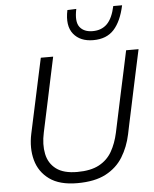

<svg xmlns="http://www.w3.org/2000/svg" viewBox="-63 -1022 867 1084"><g transform="rotate(-5 370.5 -480.0)"><path d="M331.5 10.5Q231 10.5 173.5 -31.2Q116 -73 97.5 -141.2Q79 -209.5 96 -290Q102.5 -320.5 113 -369.2Q123.5 -418 135.5 -473.5Q150 -540.5 162 -597.2Q174 -654 187 -713H257Q244.5 -654 232.2 -597Q220 -540 206 -473L167 -290.5Q152.5 -224 163.8 -169.8Q175 -115.5 217 -84Q259 -52.5 336 -52.5Q412.5 -52.5 460 -78Q507.5 -103.5 533.5 -149Q559.5 -194.5 572.5 -254.5L619 -473Q633.5 -540 645.8 -597Q658 -654 670.5 -713H741Q728 -654 716 -597.2Q704 -540.5 689.5 -473Q680 -427 670.2 -381.8Q660.5 -336.5 652.5 -299.2Q644.5 -262 640 -239Q625 -168.5 590.2 -112Q555.5 -55.5 493 -22.5Q430.5 10.5 331.5 10.5ZM491.5 -786Q417 -786 379.2 -833Q341.5 -880 360 -968L410.5 -970Q395.5 -898.5 419 -867.8Q442.5 -837 492.5 -837Q542.5 -837 573.8 -868Q605 -899 620 -968H670Q651 -879 609 -832.5Q567 -786 491.5 -786Z"/></g></svg>

Font: Commissioner Light
Style: Italic
Weight: 300
Italic angle: -12°
Designer: Kostas Bartsokas
Foundry: Kostas Bartsokas
Version: Version 1.000; ttfautohint (v1.8.3)